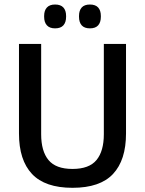

<svg xmlns="http://www.w3.org/2000/svg" viewBox="-20 -838 657 870"><path d="M308.5 13Q184 13 125 -49.8Q66 -112.5 66 -233V-639H166.5V-230Q166.5 -153 199.8 -112.8Q233 -72.5 308.5 -72.5Q384 -72.5 417.2 -112.8Q450.5 -153 450.5 -230V-639H551V-233Q551 -112.5 492.2 -49.8Q433.5 13 308.5 13ZM229.5 -709.5Q205 -709.5 192.5 -723.2Q180 -737 180 -762V-765.5Q180 -790.5 192.5 -804Q205 -817.5 229.5 -817.5Q255 -817.5 267.2 -804Q279.5 -790.5 279.5 -765.5V-762Q279.5 -737 267.2 -723.2Q255 -709.5 229.5 -709.5ZM387.5 -709.5Q362.5 -709.5 350.2 -723.2Q338 -737 338 -762V-765.5Q338 -790.5 350.2 -804Q362.5 -817.5 387.5 -817.5Q412.5 -817.5 424.8 -804Q437 -790.5 437 -765.5V-762Q437 -737 424.8 -723.2Q412.5 -709.5 387.5 -709.5Z"/></svg>

Font: Anek Bangla Medium Medium
Style: Regular
Weight: 500
Version: Version 1.003